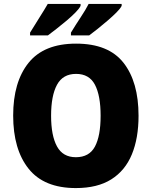

<svg xmlns="http://www.w3.org/2000/svg" viewBox="-20 -947 772 977"><path d="M685 -358Q685 -244 651 -161.5Q617 -79 546.5 -34.5Q476 10 366 10Q204 10 125.5 -88.5Q47 -187 47 -359Q47 -530 125.5 -627.5Q204 -725 367 -725Q532 -725 608.5 -627.5Q685 -530 685 -358ZM240 -358Q240 -257 270 -202Q300 -147 366 -147Q434 -147 463 -201Q492 -255 492 -358Q492 -461 463 -516Q434 -571 367 -571Q300 -571 270 -515.5Q240 -460 240 -358ZM599 -917Q592 -903 572.5 -883.5Q553 -864 528 -842.5Q503 -821 478 -801Q453 -781 434 -767H341V-781Q364 -819 390.5 -859Q417 -899 431 -927H599ZM390 -917Q383 -903 364 -883.5Q345 -864 319.5 -842.5Q294 -821 269 -801.5Q244 -782 224 -767H133V-781Q156 -819 181.5 -859Q207 -899 223 -927H390Z"/></svg>

Font: Noto Sans Sinhala UI SemiCondensed Black
Style: Regular
Weight: 900
Width: 4
Designer: Jelle Bosma - Monotype Design Team
Foundry: Monotype Imaging Inc.
Version: Version 2.006; ttfautohint (v1.8.4.7-5d5b)